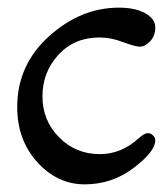

<svg xmlns="http://www.w3.org/2000/svg" viewBox="-20 -476 436 502"><path d="M240 -378Q174 -378 132.5 -332.5Q91 -287 91 -224Q91 -161 134.5 -117Q178 -73 241 -73Q297 -73 342 -114Q358 -128 366 -128Q374 -128 380 -122Q386 -116 386 -109Q386 -80 329.5 -37Q273 6 201.5 6Q130 6 77.5 -52Q25 -110 25 -196Q25 -306 108 -381Q191 -456 291 -456Q333 -456 359.5 -441.5Q386 -427 386 -404.5Q386 -382 372.5 -368Q359 -354 346 -354Q333 -354 301.5 -366Q270 -378 240 -378Z"/></svg>

Font: Macondo Swash Caps
Style: Regular
Weight: 400
Designer: John Vargas Beltran
Foundry: John Vargas Beltran
Version: Version 2.001